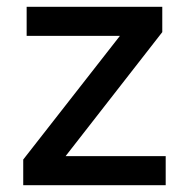

<svg xmlns="http://www.w3.org/2000/svg" viewBox="-20 -542 552 562"><path d="M48 0V-75L331 -437H58V-522H455V-448L172 -85H465V0Z"/></svg>

Font: Oxanium Medium
Style: Regular
Weight: 500
Designer: Severin Meyer
Version: Version 1.001